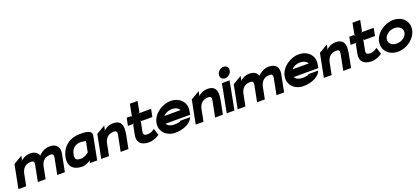

<svg xmlns="http://www.w3.org/2000/svg" viewBox="50 -1772 6296 2882"><g transform="rotate(-20 3198.5 -331.0)"><path d="M22 0H146L182 -183C194 -246 230 -321 339 -321C377 -321 391 -301 383 -260L332 0H456L492 -183C504 -247 540 -321 649 -321C687 -321 701 -301 693 -260L642 0H764L818 -278C836 -372 791 -443 681 -443C607 -443 548 -407 501 -362C484 -412 439 -443 371 -443C293 -443 251 -410 209 -378L223 -398L235 -457L95 -374Z M850 -207C820 -53 914 11 1041 11C1091 11 1147 -20 1182 -42L1168 -22L1164 0H1280L1352 -372C1371 -470 1208 -462 1163 -462C1022 -462 884 -381 850 -207ZM978 -209C997 -309 1069 -343 1140 -343C1171 -343 1202 -336 1221 -331L1188 -161C1170 -146 1117 -108 1067 -108C1001 -108 961 -119 978 -209Z M1345 0H1469L1505 -183C1517 -246 1553 -321 1662 -321C1700 -321 1714 -301 1706 -260L1655 0H1779L1815 -183C1835 -287 1865 -443 1694 -443C1616 -443 1574 -410 1532 -378L1546 -398L1558 -457L1418 -374Z M1891 -329H1993L1971 -319L1940 -160C1921 -54 1982 11 2104 11C2198 11 2275 -47 2275 -47L2241 -155C2241 -155 2193 -110 2127 -110C2073 -110 2057 -129 2066 -176L2100 -349L2106 -329H2281L2305 -451H2100L2122 -461L2155 -632H2032L1993 -431L1987 -451H1915Z M2309 -226C2284 -95 2384 11 2528 11C2673 11 2790 -57 2811 -133H2656C2647 -112 2586 -110 2551 -110C2494 -110 2449 -133 2433 -167H2825L2836 -221C2862 -355 2765 -462 2620 -462C2476 -462 2334 -357 2309 -226ZM2455 -282C2484 -316 2538 -341 2596 -341C2654 -341 2699 -317 2714 -282Z M2854 0H2978L3014 -183C3026 -246 3062 -321 3171 -321C3209 -321 3223 -301 3215 -260L3164 0H3288L3324 -183C3344 -287 3374 -443 3203 -443C3125 -443 3083 -410 3041 -378L3055 -398L3067 -457L2927 -374Z M3437 -587C3428 -539 3460 -501 3507 -501C3554 -501 3602 -539 3611 -587C3620 -635 3588 -673 3541 -673C3494 -673 3446 -635 3437 -587ZM3349 0H3472L3559 -450H3436Z M3524 0H3648L3684 -183C3696 -246 3732 -321 3841 -321C3879 -321 3893 -301 3885 -260L3834 0H3958L3994 -183C4006 -247 4042 -321 4151 -321C4189 -321 4203 -301 4195 -260L4144 0H4266L4320 -278C4338 -372 4293 -443 4183 -443C4109 -443 4050 -407 4003 -362C3986 -412 3941 -443 3873 -443C3795 -443 3753 -410 3711 -378L3725 -398L3737 -457L3597 -374Z M4356 -226C4331 -95 4431 11 4575 11C4720 11 4837 -57 4858 -133H4703C4694 -112 4633 -110 4598 -110C4541 -110 4496 -133 4480 -167H4872L4883 -221C4909 -355 4812 -462 4667 -462C4523 -462 4381 -357 4356 -226ZM4502 -282C4531 -316 4585 -341 4643 -341C4701 -341 4746 -317 4761 -282Z M4901 0H5025L5061 -183C5073 -246 5109 -321 5218 -321C5256 -321 5270 -301 5262 -260L5211 0H5335L5371 -183C5391 -287 5421 -443 5250 -443C5172 -443 5130 -410 5088 -378L5102 -398L5114 -457L4974 -374Z M5447 -329H5549L5527 -319L5496 -160C5477 -54 5538 11 5660 11C5754 11 5831 -47 5831 -47L5797 -155C5797 -155 5749 -110 5683 -110C5629 -110 5613 -129 5622 -176L5656 -349L5662 -329H5837L5861 -451H5656L5678 -461L5711 -632H5588L5549 -431L5543 -451H5471Z M5865 -226C5840 -95 5940 11 6084 11C6229 11 6368 -95 6393 -226C6418 -357 6321 -462 6176 -462C6032 -462 5890 -357 5865 -226ZM5987 -226C5999 -290 6073 -341 6152 -341C6230 -341 6283 -290 6271 -226C6259 -162 6185 -110 6107 -110C6028 -110 5975 -162 5987 -226Z"/></g></svg>

Font: Charger EcoBlack
Style: Obl
Weight: 1000
Designer: Jasper
Foundry: Cannot Into Space Fonts
Version: Version 1.1